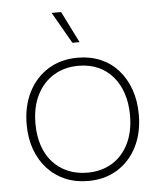

<svg xmlns="http://www.w3.org/2000/svg" viewBox="-53 -773 694 827"><g transform="rotate(-5 294.5 -359.5)"><path d="M296 8Q241 8 196.5 -11Q152 -30 119.5 -65.5Q87 -101 69.5 -149.5Q52 -198 52 -257Q52 -336 82.5 -396.5Q113 -457 168 -491Q223 -525 296 -525Q350 -525 394.5 -506Q439 -487 470.5 -451.5Q502 -416 519.5 -367Q537 -318 537 -258Q537 -180 507 -120Q477 -60 422.5 -26Q368 8 296 8ZM295 -28Q356 -28 402 -56Q448 -84 473.5 -136Q499 -188 499 -258Q499 -310 485 -352.5Q471 -395 444.5 -426Q418 -457 380.5 -473.5Q343 -490 296 -490Q235 -490 188.5 -461.5Q142 -433 116 -381Q90 -329 90 -257Q90 -206 104 -163.5Q118 -121 145 -91Q172 -61 210 -44.5Q248 -28 295 -28ZM279 -591 201 -727H242L310 -591Z"/></g></svg>

Font: Mona Sans ExtraLight
Style: Regular
Weight: 200
Designer: Deni Anggara
Foundry: GitHub
Version: Version 2.000